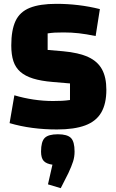

<svg xmlns="http://www.w3.org/2000/svg" viewBox="-20 -660 603 1001"><path d="M54.9 -163.2Q104 -148.6 154.9 -141Q205.7 -133.4 256.2 -133.4Q282 -133.4 301.9 -134.4Q321.9 -135.4 344.9 -138.6V-225L253.7 -232.8Q193.6 -237.8 152.5 -250.6Q111.4 -263.4 86.1 -285.5Q60.8 -307.7 49.8 -341.2Q38.8 -374.7 38.8 -423Q38.8 -503.3 61.1 -550.8Q83.4 -598.2 135.3 -619.1Q187.2 -640 273.6 -640Q332.5 -640 389.1 -633.2Q445.7 -626.4 500.7 -612.6L478.6 -472.1Q428.5 -482.4 390.8 -486.6Q353.2 -490.9 311.6 -490.9Q282.6 -490.9 265.3 -489.9Q248.1 -488.9 228.4 -485.9V-399.7L309.7 -392.7Q390.2 -385.4 439.7 -362.8Q489.1 -340.1 511.8 -298.4Q534.5 -256.8 534.5 -192Q534.5 -119.2 507.9 -73.4Q481.4 -27.6 424.4 -6.3Q367.4 15 276.9 15Q210.2 15 148.7 6.8Q87.1 -1.3 30 -18.1ZM296.7 321 230.1 301.1 253.4 198.6Q221.3 194 207.7 178.9Q194 163.8 194 130.3Q194 78.4 213.1 59.2Q232.1 40 281.8 40Q330.7 40 349.8 59.2Q368.8 78.4 368.8 130.3Q368.8 157.2 361.1 181.7Q353.3 206.2 336.8 241.8Z"/></svg>

Font: Changa
Style: Regular
Weight: 400
Designer: Eduardo Rodriguez Tunni
Foundry: Eduardo Rodriguez Tunni
Version: Version 3.003